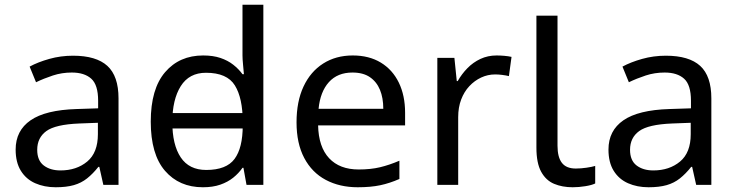

<svg xmlns="http://www.w3.org/2000/svg" viewBox="-20 -780 3102 810"><path d="M288 -545Q386 -545 433 -502Q480 -459 480 -365V0H416L399 -76H395Q372 -47 347.5 -27.5Q323 -8 291.5 1Q260 10 215 10Q167 10 128.5 -7Q90 -24 68 -59.5Q46 -95 46 -149Q46 -229 109 -272.5Q172 -316 303 -320L394 -323V-355Q394 -422 365 -448Q336 -474 283 -474Q241 -474 203 -461.5Q165 -449 132 -433L105 -499Q140 -518 188 -531.5Q236 -545 288 -545ZM314 -259Q214 -255 175.5 -227Q137 -199 137 -148Q137 -103 164.5 -82Q192 -61 235 -61Q303 -61 348 -98.5Q393 -136 393 -214V-262Z M665 -238V-303H1041V-238ZM836 10Q736 10 676 -59.5Q616 -129 616 -267Q616 -405 676.5 -475.5Q737 -546 837 -546Q879 -546 910 -535.5Q941 -525 964 -507Q987 -489 1003 -467H1009Q1008 -480 1005.5 -505.5Q1003 -531 1003 -546V-760H1091V0H1020L1007 -72H1003Q987 -49 964 -30.5Q941 -12 909.5 -1Q878 10 836 10ZM850 -63Q935 -63 969.5 -109.5Q1004 -156 1004 -250V-266Q1004 -366 971 -419.5Q938 -473 849 -473Q778 -473 742.5 -416.5Q707 -360 707 -265Q707 -169 742.5 -116Q778 -63 850 -63Z M1468 -546Q1537 -546 1586.5 -516Q1636 -486 1662.5 -431.5Q1689 -377 1689 -304V-251H1322Q1324 -160 1368.5 -112.5Q1413 -65 1493 -65Q1544 -65 1583.5 -74.5Q1623 -84 1665 -102V-25Q1624 -7 1584 1.5Q1544 10 1489 10Q1413 10 1354.5 -21Q1296 -52 1263.5 -113.5Q1231 -175 1231 -264Q1231 -352 1260.5 -415Q1290 -478 1343.5 -512Q1397 -546 1468 -546ZM1467 -474Q1404 -474 1367.5 -433.5Q1331 -393 1324 -321H1597Q1597 -367 1583 -401Q1569 -435 1540.5 -454.5Q1512 -474 1467 -474Z M2075 -546Q2090 -546 2107.5 -544.5Q2125 -543 2138 -540L2127 -459Q2114 -462 2098.5 -464Q2083 -466 2069 -466Q2038 -466 2010 -453Q1982 -440 1960 -416.5Q1938 -393 1925.5 -360Q1913 -327 1913 -286V0H1825V-536H1897L1907 -438H1911Q1928 -468 1952 -492.5Q1976 -517 2007 -531.5Q2038 -546 2075 -546Z M2396 10Q2352 10 2317.5 -4.5Q2283 -19 2263 -55.5Q2243 -92 2243 -157V-714H2332V-165Q2332 -117 2350.5 -93Q2369 -69 2409 -69Q2431 -69 2454.5 -72.5Q2478 -76 2491 -80V-6Q2477 1 2449.5 5.5Q2422 10 2396 10Z M2789 -545Q2887 -545 2934 -502Q2981 -459 2981 -365V0H2917L2900 -76H2896Q2873 -47 2848.5 -27.5Q2824 -8 2792.5 1Q2761 10 2716 10Q2668 10 2629.5 -7Q2591 -24 2569 -59.5Q2547 -95 2547 -149Q2547 -229 2610 -272.5Q2673 -316 2804 -320L2895 -323V-355Q2895 -422 2866 -448Q2837 -474 2784 -474Q2742 -474 2704 -461.5Q2666 -449 2633 -433L2606 -499Q2641 -518 2689 -531.5Q2737 -545 2789 -545ZM2815 -259Q2715 -255 2676.5 -227Q2638 -199 2638 -148Q2638 -103 2665.5 -82Q2693 -61 2736 -61Q2804 -61 2849 -98.5Q2894 -136 2894 -214V-262Z"/></svg>

Font: uguzrati85
Style: Book
Weight: 400
Designer: Jelle Bosma - Monotype Design Team, Universal Thirst
Foundry: Monotype Imaging Inc.
Version: Version 2.106